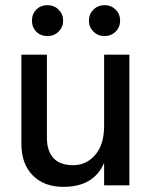

<svg xmlns="http://www.w3.org/2000/svg" viewBox="-20 -719 591 745"><path d="M207.5 -681.5Q225 -664 225 -639Q225 -614 207.5 -596.5Q190 -579 164 -579Q138 -579 121 -596Q104 -613 104 -639Q104 -665 121 -682Q138 -699 164 -699Q190 -699 207.5 -681.5ZM428.5 -682Q446 -665 446 -639Q446 -613 428.5 -596Q411 -579 385.5 -579Q360 -579 342.5 -596.5Q325 -614 325 -639Q325 -664 342.5 -681.5Q360 -699 385.5 -699Q411 -699 428.5 -682ZM482 0H384V-87Q344 6 226 6Q151 6 107 -38.5Q63 -83 63 -161V-507H162V-185Q162 -133 187.5 -105.5Q213 -78 264 -78Q315 -78 349.5 -118Q384 -158 384 -231V-507H482Z"/></svg>

Font: Hind Colombo Medium
Style: Regular
Weight: 500
Designer: Jyotish Sonowal, Aditi Pimprikar
Foundry: Indian Type Foundry
Version: Version 1.000;PS 1.0;hotconv 1.0.86;makeotf.lib2.5.63406; tt